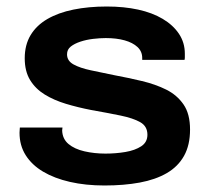

<svg xmlns="http://www.w3.org/2000/svg" viewBox="-20 -558 644 590"><path d="M301 12Q243 12 195 1Q147 -10 112.5 -30.5Q78 -51 59 -81Q40 -111 40 -150Q40 -155 40.5 -159Q41 -163 41 -166H172Q172 -164 171.5 -161.5Q171 -159 171 -157Q172 -131 190.5 -115.5Q209 -100 239.5 -93Q270 -86 304 -86Q336 -86 365.5 -91Q395 -96 414 -108.5Q433 -121 433 -144Q433 -170 411 -182.5Q389 -195 350 -203Q311 -211 260 -220Q219 -228 182.5 -239Q146 -250 117.5 -267.5Q89 -285 72.5 -312Q56 -339 56 -379Q56 -420 74 -450Q92 -480 125.5 -499.5Q159 -519 205.5 -528.5Q252 -538 308 -538Q361 -538 404.5 -528.5Q448 -519 480 -500Q512 -481 530 -454Q548 -427 548 -393Q548 -387 548 -382Q548 -377 547 -374H417V-380Q417 -400 402.5 -413.5Q388 -427 363 -434Q338 -441 305 -441Q287 -441 266 -438.5Q245 -436 227 -430Q209 -424 197.5 -415Q186 -406 186 -391Q186 -371 206 -360Q226 -349 259 -342Q292 -335 331 -327Q374 -319 416 -309Q458 -299 491 -282.5Q524 -266 544 -237Q564 -208 564 -160Q564 -112 545.5 -79Q527 -46 492.5 -26Q458 -6 409.5 3Q361 12 301 12Z"/></svg>

Font: Archivo SemiExpanded SemiBold
Style: Regular
Weight: 600
Width: 6
Designer: Hector Gatti
Foundry: Omnibus-Type
Version: Version 2.001